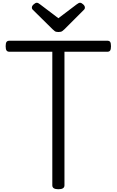

<svg xmlns="http://www.w3.org/2000/svg" viewBox="-20 -1356 846 1391"><path d="M403 15Q359 15 359 -13V-981H49Q34 -981 27.5 -990Q21 -999 21 -1021Q21 -1044 27.5 -1052.5Q34 -1061 49 -1061H757Q772 -1061 778 -1052.5Q784 -1044 784 -1021Q784 -999 778 -990Q772 -981 757 -981H447V-13Q447 1 436 8Q425 15 403 15ZM560 -1336Q570 -1336 582.5 -1324.5Q595 -1313 595 -1302Q595 -1300 594.5 -1296Q594 -1292 589 -1286L447 -1144Q440 -1138 431.5 -1131Q423 -1124 403 -1124Q384 -1124 376 -1131Q368 -1138 361 -1144L217 -1286Q212 -1292 211.5 -1296Q211 -1300 211 -1302Q211 -1313 224 -1324.5Q237 -1336 246 -1336Q253 -1336 258.5 -1332.5Q264 -1329 271 -1324L403 -1224L535 -1324Q543 -1329 548 -1332.5Q553 -1336 560 -1336Z"/></svg>

Font: Playwrite AR
Style: Regular
Weight: 400
Designer: Veronika Burian, José Scaglione
Foundry: TypeTogether
Version: Version 1.002